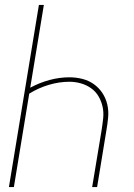

<svg xmlns="http://www.w3.org/2000/svg" viewBox="-20 -755 540 775"><path d="M16 0 137 -735H157L102 -401Q139 -421 179.5 -432Q220 -443 260 -443Q287 -443 312.5 -436.5Q338 -430 358.5 -415.5Q379 -401 393 -380Q407 -359 413 -333.5Q419 -308 416.5 -281Q414 -254 409 -226L372 0H352L390 -229Q394 -254 396.5 -278Q399 -302 394 -324.5Q389 -347 377.5 -366.5Q366 -386 347.5 -399Q329 -412 306.5 -418.5Q284 -425 260 -425Q219 -425 177 -412.5Q135 -400 98 -377L36 0Z"/></svg>

Font: Iosevka Term Curly Th Obl
Style: Regular
Weight: 100
Italic angle: -9°
Designer: Belleve Invis
Foundry: Belleve Invis
Version: Version 32.3.0